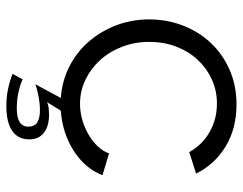

<svg xmlns="http://www.w3.org/2000/svg" viewBox="-98 -472 746 589"><g transform="rotate(90 274.5 -177.0)"><path d="M223 126Q237 133 261 138.5Q285 144 311 144Q368 144 368 109Q368 89 354.5 81Q341 73 318 73Q297 73 274 77.5Q251 82 238 87L280 9Q227 5 183 -17.5Q139 -40 107 -77Q75 -114 57 -161.5Q39 -209 39 -262Q39 -317 58 -366Q77 -415 111.5 -451.5Q146 -488 194 -509Q242 -530 300 -530Q374 -530 429 -496.5Q484 -463 512 -406L446 -385Q424 -425 384.5 -447.5Q345 -470 297 -470Q257 -470 222.5 -454Q188 -438 162.5 -410.5Q137 -383 122.5 -345Q108 -307 108 -262Q108 -218 123 -179Q138 -140 164 -111.5Q190 -83 224.5 -66.5Q259 -50 298 -50Q323 -50 347.5 -57Q372 -64 393 -76.5Q414 -89 429 -105Q444 -121 450 -139L517 -119Q496 -65 442 -30.5Q388 4 319 9L293 51Q302 47 312.5 46Q323 45 331 45Q366 45 386.5 60.5Q407 76 407 106Q407 140 381 158Q355 176 305 176Q276 176 251 170.5Q226 165 206 157Z"/></g></svg>

Font: Oxford Sans
Style: Regular
Weight: 400
Designer: Matt McInerney, Pablo Impallari, Rodrigo Fuenzalida
Foundry: Matt McInerney, Pablo Impallari, Rodrigo Fuenzalida
Version: Version 3.000g; ttfautohint (v1.5) -l 8 -r 28 -G 28 -x 14 -D